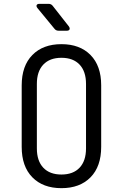

<svg xmlns="http://www.w3.org/2000/svg" viewBox="-20 -970 640 1000"><path d="M300 10Q204 10 148.5 -46.5Q93 -103 93 -205V-525Q93 -627 148.5 -683.5Q204 -740 300 -740Q396 -740 451.5 -683.5Q507 -627 507 -526V-205Q507 -103 451.5 -46.5Q396 10 300 10ZM300 -61Q361 -61 394.5 -96.5Q428 -132 428 -197V-533Q428 -598 394.5 -633.5Q361 -669 300 -669Q239 -669 205.5 -633.5Q172 -598 172 -533V-197Q172 -132 205.5 -96.5Q239 -61 300 -61ZM285 -810Q271 -810 263 -821L175 -928Q168 -937 171 -943.5Q174 -950 186 -950H233Q247 -950 255 -939L339 -832Q345 -823 342 -816.5Q339 -810 328 -810Z"/></svg>

Font: Pitagon Sans Mono Light
Style: Regular
Weight: 300
Monospace: yes
Designer: Travis Tran
Foundry: Pitagon
Version: Version 1.001; ttfautohint (v1.8.4.7-5d5b);gftools[0.9.26]